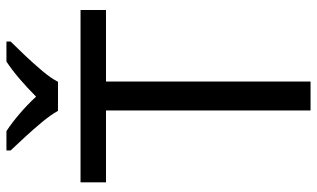

<svg xmlns="http://www.w3.org/2000/svg" viewBox="-214 -770 984 596"><g transform="rotate(-90 278.0 -472.0)"><path d="M323 0H233V-635H10V-714H545V-635H323ZM232 -784Q219 -807 197 -833.5Q175 -860 151 -886Q127 -912 109 -931V-944H169Q195 -927 223 -903Q251 -879 276 -852Q303 -879 331 -903Q359 -927 385 -944H447V-931Q428 -912 403.5 -886Q379 -860 356.5 -833.5Q334 -807 322 -784Z"/></g></svg>

Font: Noto Sans Gurmukhi
Style: Regular
Weight: 400
Designer: Jelle Bosma - Monotype Design Team
Foundry: Monotype Imaging Inc.
Version: Version 2.003